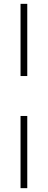

<svg xmlns="http://www.w3.org/2000/svg" viewBox="-20 -750 249 1000"><path d="M87 -730H122V-354H87ZM87 -146H122V230H87Z"/></svg>

Font: Titillium Web ExtraLight
Style: Regular
Weight: 275
Version: Version 1.002;PS 57.000;hotconv 1.0.70;makeotf.lib2.5.55311